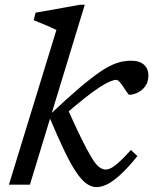

<svg xmlns="http://www.w3.org/2000/svg" viewBox="-20 -756 628 786"><path d="M327 -736.5 102.5 0H16.5L211 -633.5Q202 -638 185.5 -645.2Q169 -652.5 150.8 -660Q132.5 -667.5 118 -673L125.5 -704L307.5 -736.5ZM181.5 -278 184.5 -287Q254.5 -353 304.5 -395.5Q354.5 -438 391 -462.8Q427.5 -487.5 457 -497.5Q486.5 -507.5 515.5 -507.5Q552.5 -507.5 570 -490.5Q587.5 -473.5 587.5 -448Q587.5 -419.5 573.8 -401.8Q560 -384 542 -376Q524 -368 510 -368Q506.5 -368 500 -377.8Q493.5 -387.5 485 -400Q477.5 -412 469.8 -420.5Q462 -429 456.5 -429Q445.5 -429 429.2 -422Q413 -415 387.2 -398.5Q361.5 -382 324.8 -352.8Q288 -323.5 235.5 -278.5L254.5 -315Q289.5 -237 313.8 -187.8Q338 -138.5 355 -110.8Q372 -83 385.5 -72.5Q399 -62 412.5 -62Q425 -62 439.2 -70.5Q453.5 -79 472.5 -97Q491.5 -115 516 -142L542.5 -117Q502.5 -67.5 471.8 -39.8Q441 -12 417.8 -1Q394.5 10 375.5 10Q354.5 10 334.5 -4Q314.5 -18 292.2 -50.8Q270 -83.5 243.2 -139.2Q216.5 -195 181.5 -278Z"/></svg>

Font: Newsreader 8pt
Style: Italic
Weight: 400
Italic angle: -17°
Version: Version 1.003